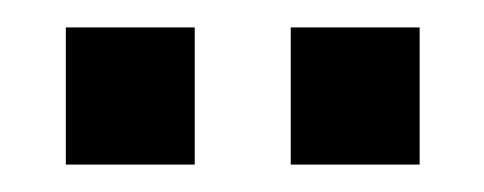

<svg xmlns="http://www.w3.org/2000/svg" viewBox="-20 -745 353 140"><path d="M28 -725V-625H122V-725ZM192 -625H286V-725H192Z"/></svg>

Font: Malmofest
Style: Regular
Weight: 400
Designer: Jonny Pinhorn (Poppins), Kolossal
Version: Version 1.004;Glyphs 3.1.2 (3151)